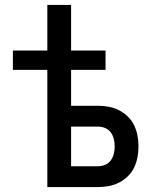

<svg xmlns="http://www.w3.org/2000/svg" viewBox="-20 -755 640 775"><path d="M171 0V-473H32V-551H171V-735H267V-551H406V-473H267V-328H376Q398 -328 419.5 -324Q441 -320 460.5 -310Q480 -300 496 -284.5Q512 -269 521.5 -249Q531 -229 535 -207.5Q539 -186 539 -164Q539 -142 535 -120.5Q531 -99 521.5 -79Q512 -59 496 -43.5Q480 -28 460.5 -18Q441 -8 419.5 -4Q398 0 376 0ZM376 -84Q391 -84 405 -90Q419 -96 427.5 -108Q436 -120 439.5 -134.5Q443 -149 443 -164Q443 -179 439.5 -193.5Q436 -208 427.5 -220Q419 -232 405 -238Q391 -244 376 -244H267V-84Z"/></svg>

Font: Iosevka Fixed Curly Md Ex
Style: Regular
Weight: 500
Width: 7
Monospace: yes
Designer: Belleve Invis
Foundry: Belleve Invis
Version: Version 30.1.2